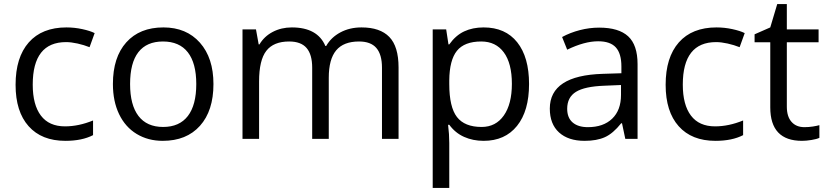

<svg xmlns="http://www.w3.org/2000/svg" viewBox="-20 -679 4048 939"><path d="M299.8 9.8Q183.6 9.8 119.9 -61.8Q56.2 -133.3 56.2 -264.2Q56.2 -398.4 120.8 -471.7Q185.5 -544.9 305.2 -544.9Q343.8 -544.9 382.3 -536.6Q420.9 -528.3 442.9 -517.1L418 -448.2Q391.1 -459 359.4 -466.1Q327.6 -473.1 303.2 -473.1Q140.1 -473.1 140.1 -265.1Q140.1 -166.5 179.9 -113.8Q219.7 -61 297.9 -61Q364.7 -61 435.1 -89.8V-18.1Q381.3 9.8 299.8 9.8Z M1023.9 -268.1Q1023.9 -137.2 958 -63.7Q892.1 9.8 775.9 9.8Q704.1 9.8 648.4 -23.9Q592.8 -57.6 562.5 -120.6Q532.2 -183.6 532.2 -268.1Q532.2 -398.9 597.7 -471.9Q663.1 -544.9 779.3 -544.9Q891.6 -544.9 957.8 -470.2Q1023.9 -395.5 1023.9 -268.1ZM616.2 -268.1Q616.2 -165.5 657.2 -111.8Q698.2 -58.1 777.8 -58.1Q857.4 -58.1 898.7 -111.6Q939.9 -165 939.9 -268.1Q939.9 -370.1 898.7 -423.1Q857.4 -476.1 776.9 -476.1Q697.3 -476.1 656.7 -423.8Q616.2 -371.6 616.2 -268.1Z M1848.1 0V-348.1Q1848.1 -412.1 1820.8 -444.1Q1793.5 -476.1 1735.8 -476.1Q1660.2 -476.1 1624 -432.6Q1587.9 -389.2 1587.9 -298.8V0H1506.8V-348.1Q1506.8 -412.1 1479.5 -444.1Q1452.1 -476.1 1394 -476.1Q1317.9 -476.1 1282.5 -430.4Q1247.1 -384.8 1247.1 -280.8V0H1166V-535.2H1231.9L1245.1 -461.9H1249Q1272 -501 1313.7 -522.9Q1355.5 -544.9 1407.2 -544.9Q1532.7 -544.9 1571.3 -454.1H1575.2Q1599.1 -496.1 1644.5 -520.5Q1689.9 -544.9 1748 -544.9Q1838.9 -544.9 1884 -498.3Q1929.2 -451.7 1929.2 -349.1V0Z M2345.2 9.8Q2293 9.8 2249.8 -9.5Q2206.5 -28.8 2177.2 -68.8H2171.4Q2177.2 -22 2177.2 20V240.2H2096.2V-535.2H2162.1L2173.3 -461.9H2177.2Q2208.5 -505.9 2250 -525.4Q2291.5 -544.9 2345.2 -544.9Q2451.7 -544.9 2509.5 -472.2Q2567.4 -399.4 2567.4 -268.1Q2567.4 -136.2 2508.5 -63.2Q2449.7 9.8 2345.2 9.8ZM2333.5 -476.1Q2251.5 -476.1 2214.8 -430.7Q2178.2 -385.3 2177.2 -286.1V-268.1Q2177.2 -155.3 2214.8 -106.7Q2252.4 -58.1 2335.4 -58.1Q2404.8 -58.1 2444.1 -114.3Q2483.4 -170.4 2483.4 -269Q2483.4 -369.1 2444.1 -422.6Q2404.8 -476.1 2333.5 -476.1Z M3038.1 0 3022 -76.2H3018.1Q2978 -25.9 2938.2 -8.1Q2898.4 9.8 2838.9 9.8Q2759.3 9.8 2714.1 -31.2Q2668.9 -72.3 2668.9 -147.9Q2668.9 -310.1 2928.2 -317.9L3019 -320.8V-354Q3019 -417 2991.9 -447Q2964.8 -477.1 2905.3 -477.1Q2838.4 -477.1 2753.9 -436L2729 -498Q2768.6 -519.5 2815.7 -531.7Q2862.8 -543.9 2910.2 -543.9Q3005.9 -543.9 3052 -501.5Q3098.1 -459 3098.1 -365.2V0ZM2855 -57.1Q2930.7 -57.1 2973.9 -98.6Q3017.1 -140.1 3017.1 -214.8V-263.2L2936 -259.8Q2839.4 -256.3 2796.6 -229.7Q2753.9 -203.1 2753.9 -147Q2753.9 -103 2780.5 -80.1Q2807.1 -57.1 2855 -57.1Z M3479 9.8Q3362.8 9.8 3299.1 -61.8Q3235.4 -133.3 3235.4 -264.2Q3235.4 -398.4 3300 -471.7Q3364.7 -544.9 3484.4 -544.9Q3522.9 -544.9 3561.5 -536.6Q3600.1 -528.3 3622.1 -517.1L3597.2 -448.2Q3570.3 -459 3538.6 -466.1Q3506.8 -473.1 3482.4 -473.1Q3319.3 -473.1 3319.3 -265.1Q3319.3 -166.5 3359.1 -113.8Q3398.9 -61 3477.1 -61Q3543.9 -61 3614.3 -89.8V-18.1Q3560.5 9.8 3479 9.8Z M3914.1 -57.1Q3935.5 -57.1 3955.6 -60.3Q3975.6 -63.5 3987.3 -66.9V-4.9Q3974.1 1.5 3948.5 5.6Q3922.9 9.8 3902.3 9.8Q3747.1 9.8 3747.1 -153.8V-472.2H3670.4V-511.2L3747.1 -544.9L3781.2 -659.2H3828.1V-535.2H3983.4V-472.2H3828.1V-157.2Q3828.1 -108.9 3851.1 -83Q3874 -57.1 3914.1 -57.1Z"/></svg>

Font: f08745844
Style: Regular
Weight: 400
Foundry: Ascender Corporation
Version: Version 1.10